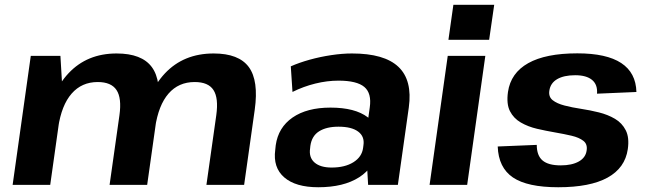

<svg xmlns="http://www.w3.org/2000/svg" viewBox="-20 -774 2704 804"><path d="M885.7 -291.8Q895.7 -363.5 873.9 -397Q852.2 -430.5 795.2 -430.5Q727.8 -430.5 685.7 -382.1Q643.6 -333.7 629.7 -239.8L560.9 -158.3L570.4 -227.9Q592 -383 670.4 -466.5Q748.9 -550.1 874.7 -550.1Q980 -550.1 1021.9 -493.2Q1063.7 -436.3 1046.7 -314.5L1002.3 0H844.4ZM108.9 -540H233L242.9 -373.3L190.3 0H32.9ZM480.2 -291.8Q490.2 -363.5 467.9 -397Q445.7 -430.5 389.2 -430.5Q322.3 -430.5 280 -382.1Q237.6 -333.7 223.7 -239.8L155.4 -158.3L165.9 -227.9Q189.5 -385 267.2 -467.5Q344.9 -550.1 468.2 -550.1Q573.6 -550.1 615.7 -493.2Q657.8 -436.3 640.7 -314.5L596.3 0H438.9Z M1510.2 -194.6 1528.4 -324.2Q1536.9 -383.5 1505.6 -409.9Q1474.3 -436.3 1397.3 -436.3Q1349.9 -436.3 1300.4 -424.1Q1250.9 -411.9 1204.8 -389L1197.7 -496.2Q1232.4 -511.6 1276.4 -523.9Q1320.4 -536.1 1366.8 -543.1Q1413.3 -550.1 1453.9 -550.1Q1589.5 -550.1 1648.5 -494Q1707.5 -437.9 1691.9 -324.2L1646.1 0H1521.5ZM1312.8 10.1Q1217.9 10.1 1170.3 -31.2Q1122.6 -72.5 1132.6 -146.6L1134.6 -165.7Q1145.1 -240.3 1205.2 -281.9Q1265.4 -323.4 1363.8 -323.4Q1466.6 -323.4 1519.7 -283.1Q1572.8 -242.8 1562.3 -169.2L1559.4 -148.6Q1549.4 -73.5 1484 -31.7Q1418.6 10.1 1312.8 10.1ZM1368.8 -72.4Q1424.2 -72.4 1459.9 -94.7Q1495.5 -116.9 1500.5 -155L1501.9 -165.8Q1507.4 -202.4 1479.9 -222.9Q1452.4 -243.5 1397.5 -243.5Q1347 -243.5 1316.2 -224.1Q1285.5 -204.8 1279.6 -162.9L1278.6 -153Q1272.7 -115 1296.9 -93.7Q1321.2 -72.4 1368.8 -72.4Z M2012.3 -540 1936.3 0H1778.9L1854.9 -540ZM2049.5 -753.9 2028.3 -607.4H1857.8L1878.5 -753.9Z M2317.5 10.1Q2188.6 10.1 2127.9 -30.9Q2067.3 -72 2064.2 -160.6L2227.7 -167.3Q2227.7 -122.6 2251.9 -102.1Q2276.1 -81.5 2328 -81.5Q2374.9 -81.5 2403.8 -97.8Q2432.7 -114.1 2436.6 -144.2Q2440.6 -170.5 2422.8 -184.3Q2405 -198.2 2373.5 -205.6Q2341.9 -213 2304.1 -219.5Q2266.3 -226 2228.8 -234.7Q2191.2 -243.5 2160.9 -261Q2130.6 -278.6 2115.4 -308.6Q2100.1 -338.6 2107.1 -388.7Q2118.6 -468.4 2191.9 -509.5Q2265.1 -550.6 2397.5 -550.6Q2519.9 -550.6 2581.4 -510Q2642.9 -469.5 2645 -388.8L2480 -381.7Q2483 -419.8 2459.2 -439.4Q2435.5 -459 2388.5 -459Q2341.2 -459 2313 -442.5Q2284.8 -425.9 2280.4 -394.3Q2276.5 -368.6 2294.3 -354.5Q2312.1 -340.4 2343.6 -332.2Q2375.1 -324 2412.9 -318.3Q2450.7 -312.6 2488 -303.3Q2525.3 -294 2555.1 -276.5Q2584.9 -259 2600.4 -228.4Q2615.9 -197.9 2608.9 -149.4Q2597.4 -70.6 2524.1 -30.2Q2450.9 10.1 2317.5 10.1Z"/></svg>

Font: Pathway Extreme 8pt Thin 12pt
Style: Italic
Weight: 100
Italic angle: -8°
Version: Version 1.001;gftools[0.9.26]